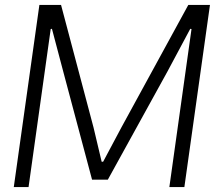

<svg xmlns="http://www.w3.org/2000/svg" viewBox="-20 -760 909 780"><path d="M140 -740H228L360 -242L393 -103H399L473 -242L745 -740H833L729 0H668L758 -642L753 -643L660 -469L418 -30H354L237 -469L191 -643L186 -642L96 0H36Z"/></svg>

Font: Plata Sans Light
Style: Italic
Weight: 300
Italic angle: -8°
Designer: Pablo Impallari, Andres Torresi, & Cristiano Sobral
Foundry: Pablo Impallari, Andres Torresi, & Cristiano Sobral
Version: Version 1.00;December 28, 2019;FontCreator 12.0.0.2547 64-bi